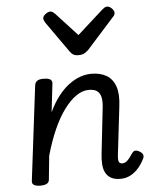

<svg xmlns="http://www.w3.org/2000/svg" viewBox="-58 -894 762 958"><g transform="rotate(-5 323.0 -415.0)"><path d="M507 16Q477 16 459 5.5Q441 -5 432 -23Q423 -41 421.5 -65Q420 -89 423 -115L449 -348Q452 -377 448 -397Q444 -417 430 -428.5Q416 -440 387 -440Q355 -440 323.5 -418Q292 -396 262.5 -356Q233 -316 207.5 -258.5Q182 -201 162 -130L150 -11Q149 2 138 8.5Q127 15 105 15Q86 15 74 8.5Q62 2 65 -14L123 -487Q126 -502 136 -508.5Q146 -515 166 -515Q192 -515 202 -507.5Q212 -500 209 -484L193 -345Q215 -392 240.5 -424.5Q266 -457 294 -478Q322 -499 350.5 -509Q379 -519 407 -519Q452 -519 483 -500.5Q514 -482 527 -443.5Q540 -405 532 -344L504 -105Q502 -89 503 -79Q504 -69 509 -64.5Q514 -60 522 -60Q532 -60 540.5 -65.5Q549 -71 557.5 -81.5Q566 -92 576 -107Q582 -116 590.5 -117.5Q599 -119 612 -112Q626 -104 629.5 -94.5Q633 -85 628 -76Q617 -52 599.5 -31Q582 -10 558.5 3Q535 16 507 16ZM515 -846Q525 -846 537 -835Q549 -824 549 -812Q549 -807 547 -802.5Q545 -798 540 -793L401 -638Q391 -629 380.5 -623Q370 -617 351 -617Q334 -617 324.5 -623.5Q315 -630 309 -639L199 -795Q195 -803 193.5 -807Q192 -811 192 -814Q192 -826 205.5 -836Q219 -846 229 -846Q237 -846 242.5 -842Q248 -838 254 -832L360 -717L489 -833Q495 -838 501 -842Q507 -846 515 -846Z"/></g></svg>

Font: Playwrite GB S
Style: Italic
Weight: 400
Italic angle: -7°
Designer: Veronika Burian, José Scaglione
Foundry: TypeTogether
Version: Version 1.000